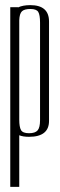

<svg xmlns="http://www.w3.org/2000/svg" viewBox="-20 -528 232 748"><path d="M171 -57Q171 5 93 5Q70 5 55 -1V200H20V-500H50V-499Q69 -508 98 -508Q171 -508 171 -444ZM136 -440Q136 -470 129 -481.5Q122 -493 98.5 -493Q75 -493 65.5 -484Q56 -475 55 -449V-62Q55 -33 62 -21Q69 -9 93 -9Q117 -9 126.5 -20Q136 -31 136 -60Z"/></svg>

Font: Dorsa
Style: Regular
Weight: 400
Version: Version 1.002